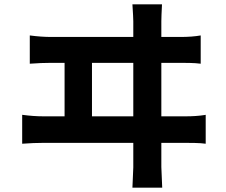

<svg xmlns="http://www.w3.org/2000/svg" viewBox="-20 -810 1040 883"><path d="M403 -275H593V-521H403ZM722 -275H833Q882 -275 921 -281Q923 -282 926 -282V-149Q904 -152 877 -152.5Q850 -153 833 -153H722V-42Q722 -30 726 53H589Q593 -25 593 -40V-153H180Q135 -153 82 -149V-282Q134 -275 180 -275H277V-521H216Q171 -521 117 -517V-647Q170 -640 216 -640H593V-712Q593 -723 592 -739.5Q591 -756 589 -790H725Q722 -732 722 -712V-640H810Q863 -640 903 -647V-517Q880 -520 853.5 -520.5Q827 -521 810 -521H722Z"/></svg>

Font: Source Han Sans CN Bold
Style: Bold
Weight: 700
Designer: Ryoko NISHIZUKA 西塚涼子 (kana & ideographs); Paul D. Hunt (Latin, Greek & Cyrillic); Wenlong ZHANG 张文龙 (bopomofo); Sandoll 
Foundry: Adobe Systems Incorporated
Version: Version 1.00;May 30, 2023;FontCreator 11.5.0.2422 32-bit